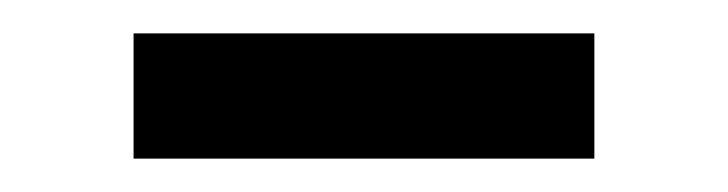

<svg xmlns="http://www.w3.org/2000/svg" viewBox="-20 -309 436 115"><path d="M60 -214V-289H336V-214Z"/></svg>

Font: Enriqueta
Style: Regular
Weight: 400
Designer: Viviana Monsalve, Gustavo Ibarra
Foundry: Viviana Monsalve, Gustavo Ibarra
Version: Version 1.002